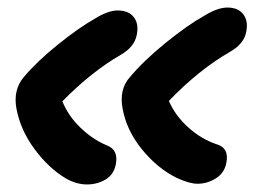

<svg xmlns="http://www.w3.org/2000/svg" viewBox="-20 -465 704 514"><path d="M508.8 26.9Q486.8 26.9 453.1 11.2Q400.9 -14.6 359.6 -65.7Q318.4 -116.7 308.1 -174.8Q298.8 -225.6 327.1 -257.8Q364.7 -302.7 423.8 -350.6Q482.9 -398.4 526.9 -422.9Q562.5 -444.8 588.9 -444.8Q617.2 -444.8 631.1 -427Q645 -409.2 639.2 -379.9Q633.8 -348.6 597.2 -327.1Q512.7 -278.8 432.1 -194.8Q449.2 -155.3 483.9 -124Q518.6 -92.8 559.1 -79.1Q594.2 -69.3 585.9 -28.8Q580.6 -1.5 557.6 12.7Q534.7 26.9 508.8 26.9ZM212.9 28.8Q185.1 28.8 157.2 13.2Q110.8 -14.2 72.8 -65.4Q34.7 -116.7 23.9 -174.8Q15.1 -224.1 43 -257.8Q78.6 -300.3 135 -345.7Q191.4 -391.1 233.9 -415Q269.5 -437 294.9 -437Q324.2 -437 338.1 -419.2Q352.1 -401.4 346.2 -372.1Q340.3 -339.8 304.2 -318.8Q224.6 -272.9 147 -193.8Q162.6 -154.8 195.3 -123.3Q228 -91.8 265.1 -76.2Q297.9 -64.5 290 -24.9Q284.7 2.4 262.5 15.6Q240.2 28.8 212.9 28.8Z"/></svg>

Font: Shantell Sans Irregular Bouncy
Style: Italic
Weight: 600
Italic angle: -11.31°
Designer: Stephen Nixon, Anya Danilova, Shantell Martin
Foundry: Arrow Type
Version: Version 1.006;[9816181b4]